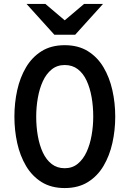

<svg xmlns="http://www.w3.org/2000/svg" viewBox="-20 -941 656 973"><path d="M308 12Q239.5 12 191 -18.2Q142.5 -48.5 112 -100Q81.5 -151.5 67.2 -216.2Q53 -281 53 -350Q53 -419 67.2 -483.8Q81.5 -548.5 112 -600Q142.5 -651.5 191 -681.8Q239.5 -712 308 -712Q376.5 -712 425.2 -681.8Q474 -651.5 504.5 -600Q535 -548.5 549.5 -483.8Q564 -419 564 -350Q564 -281 549.5 -216.2Q535 -151.5 504.5 -100Q474 -48.5 425.2 -18.2Q376.5 12 308 12ZM308 -88.5Q346.5 -88.5 374 -111Q401.5 -133.5 418.8 -171Q436 -208.5 444.2 -255.2Q452.5 -302 452.5 -350Q452.5 -402 444.2 -448.8Q436 -495.5 419 -532.2Q402 -569 374.5 -590.2Q347 -611.5 308 -611.5Q269.5 -611.5 242 -589.2Q214.5 -567 197.2 -529.5Q180 -492 171.8 -445.2Q163.5 -398.5 163.5 -350Q163.5 -298.5 171.8 -251.8Q180 -205 197.2 -168Q214.5 -131 242 -109.8Q269.5 -88.5 308 -88.5ZM255.5 -765 114.5 -921H210L308 -838L406 -921H502L361 -765Z"/></svg>

Font: Overpass Mono Light SemiBold
Style: Regular
Weight: 600
Monospace: yes
Version: Version 4.000